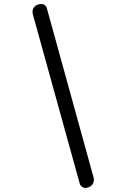

<svg xmlns="http://www.w3.org/2000/svg" viewBox="-20 -818 586 945"><path d="M401 107Q391 107 383 101Q375 95 372 84L141 -750Q140 -753 140 -760Q140 -775 151.5 -786.5Q163 -798 183 -798Q205 -798 211 -776L441 57Q442 60 442 67Q442 79 435.5 89Q429 99 415 104Q408 107 401 107Z"/></svg>

Font: Kodchasan
Style: Italic
Weight: 400
Italic angle: -10°
Version: Version 1.000; ttfautohint (v1.6)